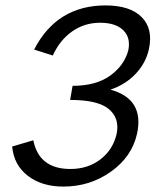

<svg xmlns="http://www.w3.org/2000/svg" viewBox="-20 -684 585 709"><path d="M530 -503Q519 -452 481.5 -412Q444 -372 388 -353Q514 -318 486 -190Q467 -105 389.5 -50Q312 5 214 5Q134 5 82.5 -35Q31 -75 25 -143L103 -166Q124 -60 240 -60Q305 -60 351.5 -96Q398 -132 411 -191Q422 -248 381.5 -281.5Q341 -315 239 -315L248 -367Q334 -367 386.5 -404.5Q439 -442 454 -499Q463 -546 434.5 -573Q406 -600 350 -600Q292 -600 246.5 -568Q201 -536 175 -479L106 -501Q190 -664 370 -664Q460 -664 503 -621Q546 -578 530 -503Z"/></svg>

Font: EauTestInfant Medium
Style: Italic
Weight: 500
Italic angle: -12°
Designer: Christian Thalmann (Catharsis Fonts)
Version: Version 0.001;PS 000.001;hotconv 1.0.88;makeotf.lib2.5.64775